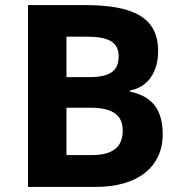

<svg xmlns="http://www.w3.org/2000/svg" viewBox="-20 -734 712 754"><path d="M312 -714H90V0H357C519 0 619 -77 619 -207C619 -319 562 -359 491 -374V-379C561 -391 601 -452 601 -533C601 -667 502 -714 312 -714ZM329 -431H241V-590H321C407 -590 446 -568 446 -513C446 -459 417 -431 329 -431ZM241 -311H335C431 -311 462 -275 462 -222C462 -163 431 -125 340 -125H241Z"/></svg>

Font: Noto Traditional Nushu
Style: Bold
Weight: 700
Designer: LIU Zhao
Foundry: LiuZhao Studio
Version: Version 2.003